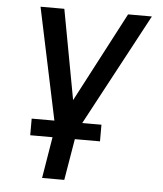

<svg xmlns="http://www.w3.org/2000/svg" viewBox="-53 -566 705 828"><g transform="rotate(5 300.0 -152.5)"><path d="M160 215 197 -9 89 -520H192L264 -131L468 -520H571L292 1L256 215ZM395 36H93V-36H395Z"/></g></svg>

Font: Iosevka Medium Extended
Style: Italic
Weight: 500
Width: 7
Italic angle: -9°
Monospace: yes
Designer: Belleve Invis
Foundry: Belleve Invis
Version: Version 32.5.0; ttfautohint (v1.8.4)